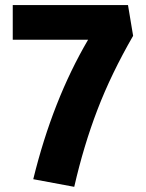

<svg xmlns="http://www.w3.org/2000/svg" viewBox="-20 -720 570 750"><path d="M480 -700.2H29.8V-564.9H324.2Q185.5 -328.6 109.9 -20L270 9.8Q306.6 -150.4 360.6 -291.3Q414.6 -432.1 500 -580.1Z"/></svg>

Font: Gully
Style: Bold
Weight: 700
Designer: jaikishan Patel
Foundry: MagicType
Version: Version 1.000;Glyphs 3.2 (3242)